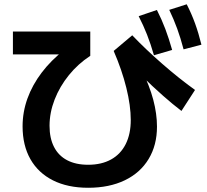

<svg xmlns="http://www.w3.org/2000/svg" viewBox="-20 -837 978 908"><path d="M86.8 -239.7Q86.8 -307.1 109.9 -371.4Q133.1 -435.6 177.4 -493.9Q221.7 -552.2 284.2 -600.9L303.8 -579.6H41.1V-687.9H406.9V-572.9Q349.5 -535.6 305.9 -481.8Q262.3 -428 238.3 -366.1Q214.3 -304.2 214.3 -242.2Q214.3 -183.4 235.5 -142.1Q256.6 -100.8 297.5 -79.3Q338.4 -57.8 397.1 -57.8Q460.1 -57.8 505.4 -82.9Q550.7 -108 574.5 -155.6Q598.4 -203.2 598.4 -269.7Q598.4 -337 577.5 -421.5Q556.7 -506 517.6 -596.1L605.4 -670.1Q667.4 -605 747.1 -535.4Q826.8 -465.7 902.3 -411.6L838.1 -312.4Q797.7 -343.1 751.2 -384.1Q704.7 -425 640.6 -487.4L649.3 -509.1Q687.1 -432 704.8 -365.3Q722.4 -298.7 722.4 -238Q722.4 -150.5 682.9 -85.1Q643.4 -19.6 570 15.7Q496.6 51 397.1 51Q300.3 51 230.6 16Q160.9 -19.1 123.8 -84.3Q86.8 -149.5 86.8 -239.7ZM635.8 -760.5 722 -789.9Q744.7 -745.3 761.8 -700Q778.9 -654.6 794.1 -600.8L708.1 -575.7Q692.5 -629.4 675.4 -673Q658.3 -716.6 635.8 -760.5ZM780.4 -790.4 863 -816.7Q885.8 -772.2 902.4 -726.4Q919 -680.6 932.6 -625.7L848.2 -603.6Q834 -657.5 817.9 -701.6Q801.8 -745.7 780.4 -790.4Z"/></svg>

Font: WEMIX Pretendard Variable
Style: Regular
Weight: 400
Designer: Base glyphs from Inter by Rasmus Andersson; Hangeul glyphs from Noto Sans CJK(Source Han Sans) by Jang Soo-young and Kan
Foundry: Kil Hyung-jin
Version: Version 1.000;Glyphs 3.2 (3208)